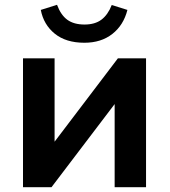

<svg xmlns="http://www.w3.org/2000/svg" viewBox="-20 -783 709 803"><path d="M76.2 -539.1H208.3V-138.9H169.2L473.1 -539.1H590.8V0H459.5V-400.1H499.3L195.3 0H76.2ZM150.6 -741.5 218.5 -762.9Q234.4 -720 261.7 -700.2Q289.1 -680.4 333.5 -680.4Q377.2 -680.4 404.3 -700.8Q431.4 -721.2 447.3 -762L512.9 -741.5Q496.6 -677.5 449.7 -640.9Q402.8 -604.2 332.8 -604.2Q255.9 -604.2 209.1 -642.1Q162.4 -679.9 150.6 -741.5Z"/></svg>

Font: Min Sans VF VF
Style: Regular
Weight: 400
Designer: Jinseong-Kim, NotoSansCJK, Nunito
Foundry: Jinseong-Kim
Version: Version 1.420;Glyphs 3.1.2 (3151)